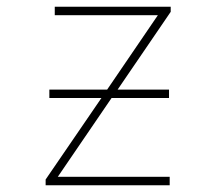

<svg xmlns="http://www.w3.org/2000/svg" viewBox="-20 -548 640 568"><path d="M115 0V-17L280 -258H126V-283H297L447 -503H142V-528H485V-513L328 -283H480V-258H310L151 -25H482V0Z"/></svg>

Font: Noto Sans Mono Thin
Style: Regular
Weight: 100
Designer: Monotype Design Team
Foundry: Monotype Imaging Inc.
Version: Version 2.014